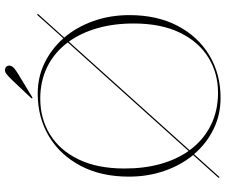

<svg xmlns="http://www.w3.org/2000/svg" viewBox="-86 -792 889 756"><g transform="rotate(-90 358.0 -414.5)"><path d="M36 4.5Q34.5 2.5 36.5 0.5L125 -98Q85 -146.5 62.5 -211.5Q40 -276.5 40 -351Q40 -460.5 82.5 -541Q125 -621.5 198.8 -665.8Q272.5 -710 367 -710Q432 -710 487.5 -683Q543 -656 584.5 -609L675.5 -710.5Q677 -713.5 679.5 -711Q681.5 -709.5 679 -707L587.5 -605.5Q629 -557 652.5 -491Q676 -425 676 -349Q676 -240 633.8 -159.2Q591.5 -78.5 517.8 -34.2Q444 10 350 10Q283.5 10 226.8 -17.8Q170 -45.5 128.5 -94.5L39.5 4.5Q38 6 36 4.5ZM72 -368Q72 -290 90 -226.2Q108 -162.5 141 -116L568.5 -591.5Q529.5 -644 473 -672Q416.5 -700 347 -700Q268 -700 205.8 -661.5Q143.5 -623 107.8 -549Q72 -475 72 -368ZM643 -332Q643 -411.5 624.2 -476Q605.5 -540.5 571.5 -587.5L144 -112Q183.5 -58 241.2 -29Q299 0 370 0Q448.5 0 510.2 -38.8Q572 -77.5 607.5 -151.5Q643 -225.5 643 -332ZM421 -811.5Q434 -825 443.8 -832.8Q453.5 -840.5 463 -838.5Q471.5 -837 474.8 -831.2Q478 -825.5 477 -819Q475 -809.5 466.5 -802.5Q458 -795.5 445 -787.5L353.5 -732Q350 -729.5 348.5 -731.5Q347 -733.5 350 -736.5Z"/></g></svg>

Font: Fraunces 144pt Thin
Style: Regular
Weight: 100
Version: Version 1.000;[f99f86859]